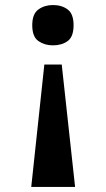

<svg xmlns="http://www.w3.org/2000/svg" viewBox="-20 -562 422 762"><path d="M225 -306 278 180H104L156 -306ZM190 -542Q225 -542 248.5 -524.5Q272 -507 272 -462Q272 -416 248.5 -399Q225 -382 190 -382Q157 -382 132.5 -399Q108 -416 108 -462Q108 -507 132.5 -524.5Q157 -542 190 -542Z"/></svg>

Font: Noto Serif Toto
Style: Bold
Weight: 700
Designer: Monotype Design Team
Foundry: Monotype Imaging Inc.
Version: Version 2.001; ttfautohint (v1.8.4.7-5d5b)